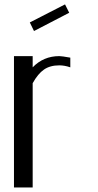

<svg xmlns="http://www.w3.org/2000/svg" viewBox="-20 -832 436 852"><path d="M268.6 -812.5 287.1 -775.4 130.9 -694.3 112.3 -732.4ZM42 -583H125V-533.2Q172.9 -583 243.2 -583Q253.9 -583 292 -576.2V-533.2Q266.6 -542 243.2 -542Q202.1 -542 175.3 -523.4Q148.4 -504.9 125 -462.9V0H42Z"/></svg>

Font: wanta
Style: Medium
Weight: 500
Version: Version 0.91